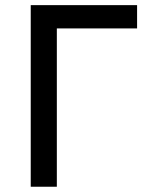

<svg xmlns="http://www.w3.org/2000/svg" viewBox="-20 -709 561 729"><path d="M96.7 0V-689.5H500.5V-601.1H195.8V0Z"/></svg>

Font: Acari Sans Medium
Style: Regular
Weight: 500
Designer: Alfredo Marco Pradil and Stefan Peev
Foundry: Hanken Design Co.
Version: Version 1.045